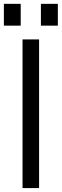

<svg xmlns="http://www.w3.org/2000/svg" viewBox="-32 -960 315 980"><path d="M83 0H167.5V-758.8H83ZM176.8 -829.1H263.2V-940.4H176.8ZM-12.2 -829.1H73.7V-940.4H-12.2Z"/></svg>

Font: Duru Sans
Style: Regular
Weight: 400
Designer: Onur Yazıcıgil
Foundry: Onur Yazıcıgil
Version: Version 1.002